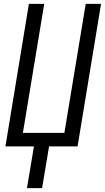

<svg xmlns="http://www.w3.org/2000/svg" viewBox="-20 -755 541 990"><path d="M119 215 155 0H8L129 -735H208L98 -70H312L422 -735H501L380 0H233L197 215Z"/></svg>

Font: Iosevka Curly
Style: Italic
Weight: 400
Italic angle: -9°
Monospace: yes
Designer: Belleve Invis
Foundry: Belleve Invis
Version: Version 22.1.2; ttfautohint (v1.8.4)